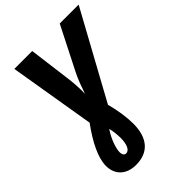

<svg xmlns="http://www.w3.org/2000/svg" viewBox="-273 -833 1199 1199"><g transform="rotate(-45 327.0 -233.0)"><path d="M200 248C313 248 370 176 370 53C370 0 360 -73 341 -142L654 -714H487L343 -430C320 -385 302 -333 288 -292C290 -335 285 -403 280 -436L244 -714H86L181 -144C107 -43 62 49 62 119C62 197 114 248 200 248ZM207 153C192 153 183 142 183 118C183 91 200 29 240 -30C247 -4 251 33 251 61C251 111 237 153 207 153Z"/></g></svg>

Font: Noto Sans SemiCondensed ExtraBold
Style: Italic
Weight: 800
Width: 4
Italic angle: -12°
Designer: Monotype Design Team
Foundry: Monotype Imaging Inc.
Version: Version 2.013